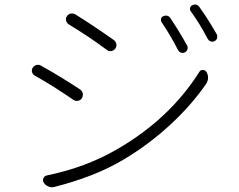

<svg xmlns="http://www.w3.org/2000/svg" viewBox="-20 -795 1040 834"><path d="M681.6 -699.2Q677.7 -706.1 679.7 -713.9Q681.6 -721.7 689.5 -724.6Q697.3 -728.5 706.1 -726.6Q714.8 -724.6 719.7 -716.8Q762.7 -652.3 793 -596.7Q796.9 -588.9 793.9 -580.1Q791 -571.3 782.7 -567.4Q774.4 -563.5 766.1 -566.4Q757.8 -569.3 752.9 -578.1Q720.7 -641.6 681.6 -699.2ZM808.6 -746.1Q803.7 -752.9 805.7 -760.7Q807.6 -768.6 815.4 -772.5Q821.3 -775.4 828.1 -775.4Q838.9 -775.4 846.7 -763.7Q885.7 -709 921.9 -645.5Q923.8 -640.6 923.8 -635.7Q923.8 -632.8 922.9 -628.9Q919.9 -620.1 911.6 -616.2Q903.3 -612.3 895 -615.2Q886.7 -618.2 881.8 -627Q847.7 -692.4 808.6 -746.1ZM278.3 -689.5Q269.5 -695.3 267.1 -705.6Q264.6 -715.8 270.5 -724.6Q276.4 -733.4 287.1 -736.3Q290 -736.3 293 -736.3Q300.8 -736.3 307.6 -732.4Q388.7 -681.6 474.6 -621.1Q483.4 -614.3 485.4 -603.5Q487.3 -592.8 481 -584Q474.6 -575.2 463.9 -573.2Q453.1 -571.3 444.3 -578.1Q368.2 -634.8 278.3 -689.5ZM213.9 17.6Q209 18.6 205.1 18.6Q196.3 18.6 189.5 14.6Q176.8 9.8 169.9 -2Q164.1 -11.7 168.9 -21.5Q173.8 -31.2 184.6 -33.2Q354.5 -68.4 488.3 -146.5Q716.8 -278.3 845.7 -482.4Q850.6 -491.2 860.8 -491.2Q871.1 -491.2 877 -482.4Q883.8 -469.7 883.8 -458Q883.8 -444.3 876 -431.6Q811.5 -337.9 718.3 -252Q625 -166 514.6 -100.6Q391.6 -27.3 213.9 17.6ZM130.9 -466.8Q122.1 -471.7 119.1 -481.4Q118.2 -485.4 118.2 -488.3Q118.2 -494.1 122.1 -501Q127.9 -509.8 138.7 -512.7Q141.6 -513.7 145.5 -513.7Q152.3 -513.7 158.2 -509.8Q249 -459 328.1 -406.2Q336.9 -400.4 339.8 -388.7Q339.8 -385.7 339.8 -383.8Q339.8 -375 335.9 -368.2Q330.1 -359.4 319.3 -357.4Q316.4 -356.4 313.5 -356.4Q305.7 -356.4 298.8 -361.3Q210.9 -421.9 130.9 -466.8Z"/></svg>

Font: Gen Jyuu Gothic Light
Style: Regular
Weight: 200
Designer: [Source Han Sans]
Ryoko NISHIZUKA  (kana & ideographs); Paul D. Hunt (Latin, Greek & Cyrillic); Wenlong ZHANG  (bopomofo
Version: Version 1.002.20150607